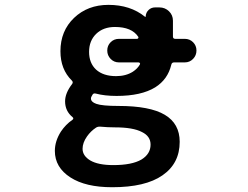

<svg xmlns="http://www.w3.org/2000/svg" viewBox="-20 -577 1040 805"><path d="M450.2 208Q338.9 208 275.4 167Q210 125 210 55.7Q210 14.6 235.4 -25.4Q255.9 -55.7 283.2 -74.2Q291 -80.1 284.2 -85.9Q252.9 -111.3 252.9 -152.3Q252.9 -186.5 282.2 -224.6Q288.1 -232.4 281.2 -239.3Q233.4 -286.1 233.4 -362.3Q233.4 -447.3 290.5 -502Q347.7 -556.6 434.6 -556.6Q526.4 -556.6 587.9 -506.8Q590.8 -503.9 590.8 -508.8Q591.8 -524.4 603 -535.2Q614.3 -545.9 629.9 -545.9H648.4Q671.9 -545.9 688.5 -529.8Q705.1 -513.7 705.1 -490.2V-423.8Q705.1 -414.1 714.8 -414.1H754.9Q775.4 -414.1 789.6 -399.9Q803.7 -385.7 803.7 -365.2Q803.7 -344.7 789.6 -330.1Q775.4 -315.4 754.9 -315.4H710Q700.2 -315.4 698.2 -305.7Q683.6 -244.1 630.9 -210.9Q572.3 -174.8 468.8 -174.8Q418.9 -174.8 381.8 -184.6Q371.1 -187.5 367.2 -178.7Q361.3 -169.9 361.3 -164.1Q361.3 -149.4 383.8 -141.6Q408.2 -132.8 476.6 -132.8Q608.4 -132.8 670.9 -95.7Q733.4 -58.6 733.4 17.6Q733.4 108.4 661.1 158.2Q589.8 208 450.2 208ZM401.4 -45.9Q390.6 -46.9 382.8 -42Q360.4 -27.3 344.7 -4.9Q326.2 21.5 326.2 46.9Q326.2 76.2 358.4 95.7Q391.6 115.2 455.1 115.2Q533.2 115.2 573.2 91.8Q611.3 68.4 611.3 29.3Q611.3 -5.9 575.2 -23.4Q538.1 -43 461.9 -43Q431.6 -43 401.4 -45.9ZM461.9 -463.9Q413.1 -463.9 383.3 -435.1Q353.5 -406.2 353.5 -359.4Q353.5 -312.5 382.8 -285.2Q413.1 -257.8 466.8 -257.8Q507.8 -257.8 537.1 -276.4Q556.6 -289.1 566.4 -306.6Q567.4 -308.6 567.4 -309.6Q567.4 -311.5 566.4 -312.5Q564.5 -315.4 560.5 -315.4H478.5Q458 -315.4 443.8 -330.1Q429.7 -344.7 429.7 -365.2Q429.7 -385.7 443.8 -399.9Q458 -414.1 478.5 -414.1H554.7Q557.6 -414.1 559.6 -417Q561.5 -419.9 559.6 -422.9Q532.2 -463.9 461.9 -463.9Z"/></svg>

Font: Rounded-X Mgen+ 1m medium
Style: Regular
Weight: 500
Designer: [Source Han Sans]
Ryoko NISHIZUKA  (kana & ideographs); Paul D. Hunt (Latin, Greek & Cyrillic); Wenlong ZHANG  (bopomofo
Version: Version 1.059.20150602